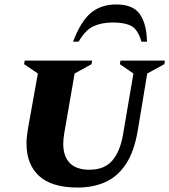

<svg xmlns="http://www.w3.org/2000/svg" viewBox="-20 -832 760 862"><path d="M329 10Q212 10 155.5 -42Q99 -94 99 -187Q99 -204 101 -221Q103 -238 106 -257L150 -502L88 -544L91 -560H394L391 -544L315 -502L268 -231Q266 -219 265 -207.5Q264 -196 264 -186Q264 -130 293.5 -100Q323 -70 381 -70Q449 -70 484 -111Q519 -152 532 -226L579 -502L518 -544L521 -560H720L718 -544L641 -502L599 -249Q583 -152 545.5 -95.5Q508 -39 453 -14.5Q398 10 329 10ZM308 -645Q343 -737 388.5 -774.5Q434 -812 502 -812Q577 -812 607.5 -769Q638 -726 640 -645H615Q599 -700 569.5 -715.5Q540 -731 487 -731Q436 -731 399.5 -714Q363 -697 333 -645Z"/></svg>

Font: Spectral SC ExtraBold
Style: Italic
Weight: 800
Italic angle: -10°
Designer: Jean-Baptiste Levee
Foundry: Production Type
Version: Version 2.001